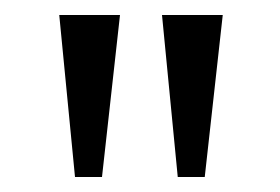

<svg xmlns="http://www.w3.org/2000/svg" viewBox="-20 -752 374 256"><path d="M116 -516H80L59 -732H140ZM253 -516H217L196 -732H277Z"/></svg>

Font: Quattrocento Sans
Style: Regular
Weight: 400
Designer: Pablo Impallari
Foundry: Pablo Impallari, Igino Marini, Brenda Gallo
Version: Version 2.000